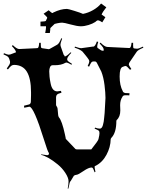

<svg xmlns="http://www.w3.org/2000/svg" viewBox="-43 -1036 864 1112"><path d="M223.6 -878.4 222.7 -883.8 221.7 -884.8Q221.7 -883.8 211.4 -883.8H191.4V-910.6Q221.2 -911.6 222.7 -915.5L227.5 -925.8Q230.5 -930.2 230.5 -933.6Q230.5 -937 209.5 -956.5L238.8 -976.6Q256.8 -960.4 259.8 -960.4Q262.7 -960.4 265.6 -963.4Q308.6 -984.4 344.7 -984.4Q351.6 -984.4 387.9 -973.1Q424.3 -961.9 437.5 -955.6Q468.3 -961.4 496.6 -977.8Q524.9 -994.1 542.5 -1015.6L572.8 -993.7Q552.7 -969.2 545.4 -951.7Q546.9 -950.2 567.4 -936.5L549.3 -906.7Q535.2 -917 523.4 -918.5Q517.1 -917 508.8 -908.7Q493.2 -898.4 469.5 -891.1Q445.8 -883.8 425 -883.8Q404.3 -883.8 366 -894.3Q327.6 -904.8 317.1 -904.8Q306.6 -904.8 289.6 -901.4L273.4 -897.5L248.5 -873.5V-872.6Q248.5 -863.8 245.6 -844.7H218.8Q223.6 -870.6 223.6 -878.4ZM652.8 -426.8 653.8 -397Q653.8 -359.4 632.8 -340.8Q630.9 -336.9 630.9 -335.9Q630.9 -267.1 602.1 -237.8Q598.1 -232.4 598.1 -230Q597.2 -183.1 573.5 -139.2Q549.8 -95.2 509.8 -75.2Q504.9 -75.2 504.9 -69.1Q504.9 -63 509.8 -41L504.9 -38.1Q498.5 -55.7 495.4 -60.8Q492.2 -65.9 487.8 -65.9Q470.2 -65.9 440.2 -45.2Q410.2 -24.4 400.4 -23.7Q390.6 -22.9 384.8 -18.1L367.2 11.2Q361.3 17.1 360.1 23.9Q358.9 30.8 357.9 34.7Q353.5 51.8 353 56.2H349.1Q354 33.7 354 13.9Q354 -5.9 335.7 -34.2Q317.4 -62.5 291 -84Q235.4 -129.4 194.8 -139.2L195.8 -142.1Q224.1 -137.2 229.5 -137.2Q234.9 -137.2 237.3 -139.2Q240.7 -141.6 240.7 -148.9Q232.9 -157.7 211.9 -226.6Q152.3 -418 127 -418Q123.5 -418 97.2 -412.1L96.2 -423.8Q125.5 -431.2 126 -431.2Q135.7 -435.5 135.7 -448.2L136.7 -483.9V-502Q136.7 -581.5 112.3 -621.1Q88.9 -659.2 39.1 -660.2Q30.3 -660.2 23.2 -655.5Q16.1 -650.9 2.9 -633.8L-3.9 -639.2Q15.1 -664.1 15.1 -672.9V-680.2L10.7 -694.8Q8.3 -702.6 2.4 -707.8Q-3.4 -712.9 -22.9 -721.2L-20 -728Q-0.5 -719.2 7.6 -719.2Q15.6 -719.2 31 -726.1Q46.4 -732.9 48.8 -732.9L49.8 -731.9Q49.8 -745.1 25.9 -769L30.8 -774.9Q54.7 -752 67.9 -752L167 -756.8Q173.3 -756.8 175.8 -757.8Q182.1 -760.7 184.1 -788.1H192.9Q192.9 -761.2 196.5 -758.8Q200.2 -756.3 207 -755.9L239.7 -751Q241.2 -751 245.1 -752.9L286.1 -775.9Q299.3 -781.2 312 -814.9L316.9 -812Q307.1 -786.1 307.1 -779.1Q307.1 -772 309.1 -766.1L326.2 -717.8Q329.1 -717.8 332 -709Q341.8 -709 365.7 -732.9L370.1 -730Q346.2 -705.1 346.2 -694.8V-691.9Q346.2 -685.5 354 -679.4Q361.8 -673.3 374 -666L371.1 -661.1Q347.7 -673.8 343.3 -673.8Q338.9 -673.8 335 -671.9Q312 -658.2 272.9 -658.2H261.7Q251.5 -658.2 246.8 -647.5Q242.2 -636.7 242.2 -622.8Q242.2 -608.9 243.9 -591.8Q245.6 -574.7 250 -553.7Q258.8 -506.8 289.1 -506.8Q294.9 -506.8 310.1 -509.8L313 -499Q293 -493.7 287.4 -488Q281.7 -482.4 281.7 -473.1V-428.2Q281.7 -424.3 286.6 -417.7Q291.5 -411.1 292.2 -387.9Q293 -364.7 297.9 -356.9Q315.9 -336.9 333 -257.8Q338.9 -231 337.9 -231.9L394 -172.9Q397.9 -170.9 401.9 -170.9H485.8Q524.9 -219.7 527.3 -230Q533.2 -254.4 533.2 -265.1Q533.2 -275.9 528.1 -279.8Q522.9 -283.7 504.9 -291L507.8 -296.9Q523.4 -291 535.2 -291Q546.9 -291 552.7 -310.3Q558.6 -329.6 560.3 -354.2Q562 -378.9 563 -381.8L567.9 -469.2Q567.9 -498 562.3 -543.5Q556.6 -588.9 543.9 -621.1L517.1 -673.8Q512.7 -680.2 506.8 -680.2H499Q489.7 -680.2 484.6 -672.4Q479.5 -664.6 473.1 -649.9L464.8 -653.8Q474.1 -672.9 474.1 -679.2Q474.1 -685.5 471.4 -690.2Q468.8 -694.8 463.6 -701.4Q458.5 -708 454.1 -713.6Q449.7 -719.2 443.4 -726.6L435.1 -736.8Q419.9 -750.5 389.2 -759.8L391.1 -766.1Q417.5 -756.8 426.8 -756.8L494.1 -766.1H497.1Q508.3 -766.1 518.1 -795.9L525.9 -793Q520 -774.9 520 -766.4Q520 -757.8 525.9 -755.9Q543.5 -742.2 550.8 -742.2Q558.1 -742.2 558.1 -744.1Q558.1 -753.4 553.7 -760.7Q549.3 -768.1 534.2 -784.2L539.1 -789.1Q561.5 -766.1 577.1 -764.2L706.1 -757.8Q716.3 -757.8 718.8 -788.1H728V-771Q728 -758.3 731 -756.8Q733.9 -755.4 737.8 -754.9H739.7Q742.2 -753.9 751.2 -753.9Q760.3 -753.9 785.2 -766.1L787.1 -759.8Q754.4 -746.1 748 -734.9L707 -674.8Q703.1 -667 703.1 -662.4Q703.1 -657.7 717.8 -636.2L710 -631.8Q691.4 -653.8 685.1 -653.8Q678.7 -653.8 668 -648.9Q649.9 -644 649.9 -592.8Q649.9 -541.5 668 -507.8Q669.4 -500.5 682.1 -497.1L707 -496.1L706.1 -483.9Q689.9 -484.9 681.6 -484.4Q668.5 -483.4 666 -475.1Q652.8 -456.1 652.8 -426.8Z"/></svg>

Font: Eater Caps
Style: Regular
Weight: 400
Version: Version 001.002